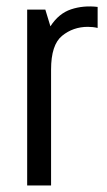

<svg xmlns="http://www.w3.org/2000/svg" viewBox="-20 -568 328 588"><path d="M63.2 0H136.4V-355Q136.4 -430.8 170.1 -458.3Q203.8 -485.8 249.2 -485.8Q256.6 -485.8 264.1 -485Q271.6 -484.2 279 -482.4V-546.8Q235.4 -552 197.6 -539.4Q159.8 -526.8 134.4 -487.4L118.8 -538.6H63.2Z"/></svg>

Font: Secuela Light
Style: Regular
Weight: 300
Designer: Fernando Haro
Foundry: deFharo
Version: Version 1.708